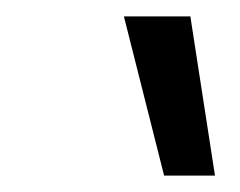

<svg xmlns="http://www.w3.org/2000/svg" viewBox="-20 -810 292 234"><path d="M180 -596 131 -790H212L242 -596Z"/></svg>

Font: Georama Extra Condensed Medium
Style: Italic
Weight: 500
Width: 2
Italic angle: -9°
Designer: Jean-Baptiste Levee
Foundry: Production Type
Version: Version 1.000